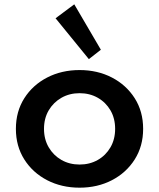

<svg xmlns="http://www.w3.org/2000/svg" viewBox="-20 -852 736 888"><path d="M348 16Q431 16 497.5 -18.5Q564 -53 603 -114.5Q642 -176 642 -256Q642 -336.5 603 -397.8Q564 -459 497.5 -493.5Q431 -528 348 -528Q265 -528 198.2 -493.5Q131.5 -459 92.5 -397.8Q53.5 -336.5 53.5 -256Q53.5 -176 92.5 -114.5Q131.5 -53 198.2 -18.5Q265 16 348 16ZM348 -91Q301.5 -91 264.2 -112.2Q227 -133.5 205.2 -170.8Q183.5 -208 183.5 -256Q183.5 -304.5 205.2 -341.5Q227 -378.5 264.2 -399.8Q301.5 -421 348 -421Q395 -421 432.2 -399.8Q469.5 -378.5 491 -341.5Q512.5 -304.5 512.5 -256Q512.5 -208 491 -170.8Q469.5 -133.5 432.2 -112.2Q395 -91 348 -91ZM391 -578.5 446.5 -622 323.5 -832 237 -767.5Z"/></svg>

Font: Spartan SemiBold
Style: Regular
Weight: 600
Designer: Matt Bailey, Mirko Velimirovic
Foundry: Matt Bailey
Version: Version 1.003; ttfautohint (v1.8.3)